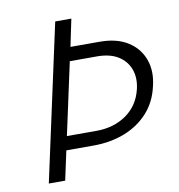

<svg xmlns="http://www.w3.org/2000/svg" viewBox="-76 -727 743 797"><g transform="rotate(-10 295.5 -329.0)"><path d="M66 0 209 -658H277L253 -543H376Q448 -543 494.5 -513.5Q541 -484 559 -434Q577 -384 562 -323Q548 -259 508 -214.5Q468 -170 408.5 -146.5Q349 -123 276 -123H136L149 -181H298Q372 -181 425 -218Q478 -255 494 -322Q505 -368 491.5 -405Q478 -442 443.5 -463.5Q409 -485 354 -485H240L135 0Z"/></g></svg>

Font: Ysabeau
Style: Italic
Weight: 400
Italic angle: -12°
Designer: Christian Thalmann (Catharsis Fonts)
Version: Version 2.000;gftools[0.9.27.dev2+g8671c4b]